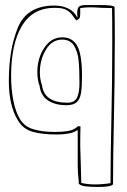

<svg xmlns="http://www.w3.org/2000/svg" viewBox="-20 -526 503 761"><path d="M288 -11Q264 7 204 7Q148 7 110 -3.5Q72 -14 51 -49Q15 -107 15 -205Q15 -330 51 -417Q87 -504 196 -504Q226 -504 250 -492.5Q274 -481 286 -457Q287 -457 287 -459L286 -473Q286 -494 293.5 -500Q301 -506 322 -506H343H379Q426 -506 434 -499Q435 -456 435 -369Q435 -274 434 -202Q433 -130 432 -83Q428 109 428 204Q423 215 368 215Q338 215 318.5 212.5Q299 210 292 202V191Q288 159 288 131Q288 103 288 96ZM356 205Q386 205 418 200Q418 107 422 -83Q423 -130 424 -200.5Q425 -271 425 -365Q425 -451 424 -494L382 -495Q354 -497 339 -497Q318 -497 298 -494Q298 -488 298 -473Q298 -458 295 -454Q292 -450 283 -445Q278 -449 268.5 -463.5Q259 -478 243.5 -486.5Q228 -495 197 -495Q110 -495 67 -423.5Q24 -352 24 -224Q24 -172 33 -127Q42 -82 59 -54Q77 -24 113 -13.5Q149 -3 197 -3Q228 -3 251 -7Q274 -11 289 -26L299 -25Q298 1 298 53L300 118L302 192V199Q328 205 356 205ZM128 -241Q128 -295 155.5 -336.5Q183 -378 227 -378Q268 -378 286.5 -343.5Q305 -309 305 -226Q305 -181 301 -157Q297 -133 284 -121Q271 -109 243 -109Q200 -109 171.5 -127Q143 -145 137 -184L138 -183Q128 -207 128 -241ZM247 -119Q276 -119 285.5 -139.5Q295 -160 295 -196Q295 -252 291.5 -287Q288 -322 273 -345.5Q258 -369 226 -369Q186 -369 162 -329Q138 -289 138 -239Q138 -210 147 -187V-185Q157 -119 247 -119Z"/></svg>

Font: Londrina Outline
Style: Regular
Weight: 400
Designer: Marcelo Magalhaes
Foundry: Marcelo Magalhães
Version: Version 1.002